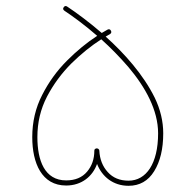

<svg xmlns="http://www.w3.org/2000/svg" viewBox="-20 -599 633 622"><path d="M339.4 -499.5C336.9 -504.4 333 -505.4 328.1 -502.9C321.8 -499.5 315.9 -495.6 309.6 -492.2C267.1 -528.8 227.1 -558.1 197.8 -577.6C193.4 -580.6 189.5 -580.1 186.5 -575.7C183.1 -571.3 184.1 -567.4 189 -564C216.3 -545.9 254.4 -518.1 294.9 -482.9C261.7 -461.4 229 -434.6 196.8 -402.3C164.6 -370.1 137.7 -333 116.7 -291.5C95.2 -250 84.5 -204.1 84.5 -154.8C84.5 -70.3 115.2 2 194.3 2C245.1 2 280.3 -28.3 294.4 -67.9C310.5 -26.9 346.2 2.9 396.5 2.9C432.1 2.9 460 -12.7 479.5 -44.4C499 -75.7 508.8 -116.7 508.8 -167C508.8 -206.1 499.5 -244.6 481.4 -282.2C444.3 -357.4 383.3 -425.8 322.3 -480.5C326.7 -482.9 331.5 -485.8 335.9 -488.3C340.8 -491.2 341.8 -495.1 339.4 -499.5ZM301.8 -110.8C301.8 -112.3 301.3 -113.3 300.8 -114.3C299.3 -116.7 297.4 -117.7 294.9 -118.2H293.5H292C289.1 -117.7 287.1 -116.2 286.1 -113.8V-112.8C285.6 -112.3 285.6 -111.8 285.6 -110.8C285.6 -84 277.8 -61.5 262.2 -43C246.1 -23.9 223.6 -14.6 194.3 -14.6C124.5 -14.6 101.1 -79.1 101.1 -154.8C101.1 -202.1 111.3 -245.6 132.3 -286.1C153.3 -326.2 179.7 -361.8 211.4 -393.6C243.2 -424.8 275.4 -450.7 308.1 -471.7C337.9 -444.8 367.2 -415 395.5 -382.3C451.7 -315.9 492.2 -241.7 492.2 -167C492.2 -68.8 453.6 -13.7 396.5 -13.7C368.2 -13.7 345.7 -22.9 329.1 -41.5C312.5 -59.6 303.2 -83 301.8 -110.8Z"/></svg>

Font: Mikhak Thin
Style: Regular
Weight: 100
Designer: Amin Abedi
Version: Version 3.2